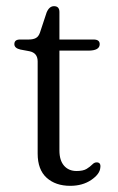

<svg xmlns="http://www.w3.org/2000/svg" viewBox="-20 -595 382 622"><path d="M75.5 -429 46 -434.5Q26.5 -439 26.5 -452Q26.5 -467 45 -467H73Q87.5 -467 96.2 -471.8Q105 -476.5 109.5 -489.5L131 -554.5Q139.5 -575 155 -575Q172.5 -575 172.5 -556V-467H283Q303 -467 303 -452Q303 -431 266 -431H172.5V-107.5Q172.5 -75.5 187.5 -58.2Q202.5 -41 228 -41Q249.5 -41 260.8 -48Q272 -55 278.8 -62Q285.5 -69 293 -69Q307.5 -69 305 -52Q303.5 -31 275.5 -12Q247.5 7 207.5 7Q160 7 131 -19.2Q102 -45.5 102 -97.5V-396Q102 -423.5 75.5 -429Z"/></svg>

Font: Fraunces 9pt Soft Light
Style: Regular
Weight: 300
Version: Version 1.000;[0bf87f6ff]